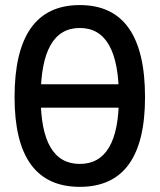

<svg xmlns="http://www.w3.org/2000/svg" viewBox="-20 -723 626 753"><path d="M104 -300.8V-392.6H481.9V-300.8ZM293 9.8Q37.1 9.8 37.1 -341.8Q37.1 -703.1 293 -703.1Q548.8 -703.1 548.8 -341.8Q548.8 9.8 293 9.8ZM293 -80.1Q446.3 -80.1 446.3 -341.8Q446.3 -613.3 293 -613.3Q139.6 -613.3 139.6 -341.8Q139.6 -80.1 293 -80.1Z"/></svg>

Font: Cascadia Code PL
Style: Regular
Weight: 400
Monospace: yes
Designer: Aaron Bell
Foundry: Saja Typeworks
Version: Version 2102.003